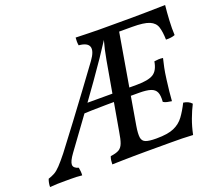

<svg xmlns="http://www.w3.org/2000/svg" viewBox="-143 -835 1114 994"><g transform="rotate(-20 414.5 -338.0)"><path d="M267 -341H484L475 -298Q434 -298 392 -297.5Q350 -297 310.5 -296Q271 -295 236 -293ZM703 -424Q716 -426 727 -426.5Q738 -427 751 -425Q745 -400 740 -376.5Q735 -353 730 -314Q725 -278 722.5 -251Q720 -224 718 -199Q704 -201 692.5 -203.5Q681 -206 672 -212Q675 -246 667 -264.5Q659 -283 636.5 -290.5Q614 -298 573 -298H519L527 -341H577Q639 -341 667 -358Q695 -375 703 -424ZM855 -679Q851 -642 848.5 -596.5Q846 -551 848 -516Q829 -508 798 -509Q797 -552 788.5 -579Q780 -606 750.5 -618.5Q721 -631 656 -631H564L592 -676Q631 -676 672 -676Q713 -676 758.5 -677Q804 -678 855 -679ZM770 -172Q784 -170 795 -165Q806 -160 815 -150Q799 -119 784.5 -80Q770 -41 761 3Q732 1 701.5 0.5Q671 0 638 0Q605 0 568 0L574 -45H578Q640 -45 674 -60Q708 -75 729 -103.5Q750 -132 770 -172ZM515 -676H592L501 -143Q494 -101 497 -80Q500 -59 518.5 -52Q537 -45 574 -45L568 0Q532 0 499 0Q466 0 435.5 0.5Q405 1 375.5 1.5Q346 2 316 3Q316 -8 317.5 -19Q319 -30 323 -40Q354 -44 369.5 -53Q385 -62 393 -83Q401 -104 407 -143L472 -514Q483 -575 495 -616.5Q507 -658 515 -676ZM395 -538Q427 -582 419 -607Q411 -632 363 -636Q361 -647 361 -657.5Q361 -668 362 -679Q403 -678 434.5 -677Q466 -676 489.5 -676Q513 -676 530 -676Q513 -645 491.5 -611.5Q470 -578 441 -535Q412 -492 371.5 -435Q331 -378 275.5 -301Q220 -224 145 -122Q118 -85 118.5 -66.5Q119 -48 147 -40Q149 -30 150 -19Q151 -8 150 3Q134 1 119 0.5Q104 0 89 0Q74 0 58 0Q32 0 13.5 0.5Q-5 1 -27 3Q-27 -8 -25 -19Q-23 -30 -19 -40Q0 -46 15.5 -54.5Q31 -63 49.5 -82.5Q68 -102 96 -137Q149 -206 200 -274.5Q251 -343 300.5 -409.5Q350 -476 395 -538Z"/></g></svg>

Font: Vollkorn
Style: Italic
Weight: 400
Italic angle: -11°
Designer: Friedrich Althausen
Foundry: Friedrich Althausen
Version: Version 5.001